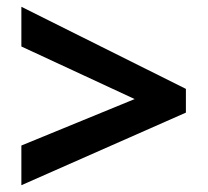

<svg xmlns="http://www.w3.org/2000/svg" viewBox="-20 -645 612 566"><path d="M43 -216 377 -353 43 -508V-625L528 -383V-313L43 -99Z"/></svg>

Font: Noto Sans Lisu
Style: Regular
Weight: 400
Designer: Monotype Design Team. David Williams.
Foundry: Monotype Imaging Inc.
Version: Version 2.102